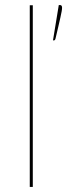

<svg xmlns="http://www.w3.org/2000/svg" viewBox="-20 -741 266 761"><path d="M98 0ZM110 -720V0H98V-720ZM218 -721Q226 -721 226 -710Q226 -704.5 224.2 -695Q222.5 -685.5 219.2 -670.8Q216 -656 211.2 -635.8Q206.5 -615.5 200 -588Q199 -585 198 -583Q197 -581 193 -581H190L213 -721Z"/></svg>

Font: Lato Hairline
Style: Regular
Weight: 100
Designer: Lukasz Dziedzic
Foundry: tyPoland Lukasz Dziedzic
Version: Version 2.007; 2014-02-27